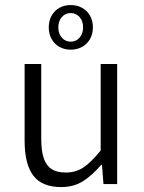

<svg xmlns="http://www.w3.org/2000/svg" viewBox="-20 -741 578 773"><path d="M146 -483.4V-183.6Q146 -134.8 155.8 -105Q165.5 -75.2 187 -60.8Q208.5 -46.4 244.6 -46.4Q284.7 -46.4 315.2 -66.4Q345.7 -86.4 385.3 -134.8V-483.4H451.7V0H396.5L390.6 -77.6H387.7Q349.6 -33.2 312.5 -10.5Q275.4 12.2 226.6 12.2Q149.4 12.2 114.3 -33.7Q79.1 -79.6 79.1 -174.3V-483.4ZM264.6 -720.7Q290 -720.7 310.5 -709.5Q331.1 -698.2 342.5 -677.7Q354 -657.2 354 -630.9Q354 -604.5 342.5 -584Q331.1 -563.5 310.5 -552.2Q290 -541 264.6 -541Q239.3 -541 219.2 -552.2Q199.2 -563.5 187.7 -584Q176.3 -604.5 176.3 -630.9Q176.3 -657.2 187.7 -677.7Q199.2 -698.2 219.2 -709.5Q239.3 -720.7 264.6 -720.7ZM264.6 -688.5Q243.2 -688.5 229 -672.4Q214.8 -656.2 214.8 -630.9Q214.8 -605.5 229 -589.4Q243.2 -573.2 264.6 -573.2Q286.1 -573.2 300.3 -589.4Q314.5 -605.5 314.5 -630.9Q314.5 -656.2 300.3 -672.4Q286.1 -688.5 264.6 -688.5Z"/></svg>

Font: Varta
Style: Light
Weight: 300
Designer: Joana Correia, Viktoriya Grabowska, Eben Sorkin
Foundry: Sorkin Type
Version: Version 1.002; ttfautohint (v1.3) -l 8 -r 24 -G 200 -x 12 -H